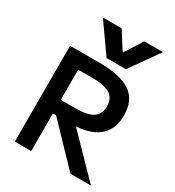

<svg xmlns="http://www.w3.org/2000/svg" viewBox="-231 -1134 1155 1267"><g transform="rotate(30 346.5 -500.0)"><path d="M81 -730H306Q467 -730 543 -677Q619 -624 619 -510Q619 -306 381 -288L661 0H505L231 -286H206V0H81ZM312 -390Q407 -390 449.5 -417Q492 -444 492 -505Q492 -566 449.5 -593Q407 -620 312 -620H206V-390ZM318 -1000 403 -866H405L490 -1000H633L477 -780H330L175 -1000Z"/></g></svg>

Font: Enso SemiBold
Style: Regular
Weight: 600
Designer: Coji Morishita
Foundry: UNDERFOREST DESIGN
Version: Version 1.000